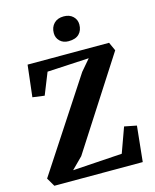

<svg xmlns="http://www.w3.org/2000/svg" viewBox="-139 -1062 932 1154"><g transform="rotate(-15 327.5 -484.5)"><path d="M451 -687 191 -673 137 -538 63 -548 86 -745H593L617 -692L255 -130L186 -61L494 -81L550 -236L626 -221L603 0H53L22 -53L392 -618ZM287 -887Q287 -923 309 -946Q331 -969 370 -969Q406 -969 427.5 -948.5Q449 -928 449 -898Q449 -861 427 -839Q405 -817 361 -817Q328 -817 307.5 -837Q287 -857 287 -887Z"/></g></svg>

Font: Koeln Type Serif
Style: Bold
Weight: 700
Designer: Eben Sorkin
Foundry: Eben Sorkin
Version: Version 2.002